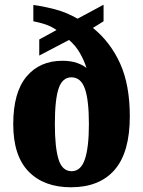

<svg xmlns="http://www.w3.org/2000/svg" viewBox="-20 -782 605 812"><path d="M280 10Q166 10 101 -56.5Q36 -123 36 -257Q36 -391 92 -458Q148 -525 244 -525Q280 -525 306.5 -515.5Q333 -506 346 -494Q336 -526 318 -557.5Q300 -589 272 -613L146 -547V-615L219 -655Q197 -671 170 -679.5Q143 -688 121 -692V-761Q160 -756 209.5 -743.5Q259 -731 308 -703L418 -762V-692L373 -664Q447 -604 488 -513.5Q529 -423 529 -290Q529 -138 465 -64Q401 10 280 10ZM283 -58Q322 -58 339 -108.5Q356 -159 356 -257Q356 -359 339 -407Q322 -455 282 -455Q244 -455 228 -408Q212 -361 212 -257Q212 -159 227.5 -108.5Q243 -58 283 -58Z"/></svg>

Font: Noto Serif Hebrew Condensed Black
Style: Regular
Weight: 900
Width: 3
Designer: Monotype Design Team
Foundry: Monotype Imaging Inc.
Version: Version 2.004; ttfautohint (v1.8.4.7-5d5b)